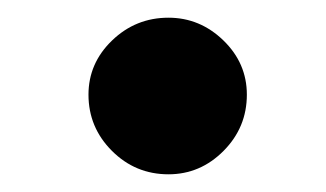

<svg xmlns="http://www.w3.org/2000/svg" viewBox="-20 -181 368 217"><path d="M170.4 16Q133 16 106.5 -10.5Q80 -37 80 -74Q80 -109.6 106.7 -135.3Q133.4 -161 170.4 -161Q206 -161 232.5 -135.3Q259 -109.6 259 -74Q259 -37 232.7 -10.5Q206.4 16 170.4 16Z"/></svg>

Font: Inclusive Sans
Style: Regular
Weight: 400
Designer: Olivia King
Foundry: Olivia King
Version: Version 2.004